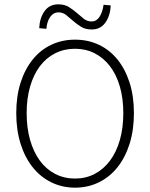

<svg xmlns="http://www.w3.org/2000/svg" viewBox="-20 -854 692 886"><path d="M326 12Q267 12 217 -12.5Q167 -37 131 -82Q95 -127 75 -190.5Q55 -254 55 -332Q55 -410 75 -472.5Q95 -535 131 -579.5Q167 -624 217 -647.5Q267 -671 326 -671Q386 -671 436 -647.5Q486 -624 522 -579.5Q558 -535 578 -472.5Q598 -410 598 -332Q598 -254 578 -190.5Q558 -127 522 -82Q486 -37 436 -12.5Q386 12 326 12ZM326 -30Q376 -30 417 -51.5Q458 -73 487.5 -112.5Q517 -152 533 -207.5Q549 -263 549 -332Q549 -400 533 -455Q517 -510 487.5 -548.5Q458 -587 417 -608Q376 -629 326 -629Q276 -629 234.5 -608Q193 -587 164 -548.5Q135 -510 119 -455Q103 -400 103 -332Q103 -263 119 -207.5Q135 -152 164 -112.5Q193 -73 234.5 -51.5Q276 -30 326 -30ZM403 -718Q374 -718 354 -730.5Q334 -743 317.5 -757.5Q301 -772 285.5 -784.5Q270 -797 249 -797Q227 -797 212 -776.5Q197 -756 194 -721L161 -724Q163 -771 185.5 -802.5Q208 -834 249 -834Q278 -834 298 -821.5Q318 -809 334.5 -794.5Q351 -780 366.5 -767.5Q382 -755 403 -755Q425 -755 439 -776Q453 -797 458 -832L491 -829Q489 -782 466.5 -750Q444 -718 403 -718Z"/></svg>

Font: CV Source Sans Light
Style: Regular
Weight: 300
Designer: Paul D. Hunt
Foundry: Adobe Systems Incorporated
Version: Version 3.001